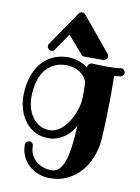

<svg xmlns="http://www.w3.org/2000/svg" viewBox="-110 -874 881 1205"><g transform="rotate(10 330.5 -271.0)"><path d="M409.2 -274.9Q409.2 -302.7 409.2 -327.4Q409.2 -352.1 408.2 -374Q405.8 -379.9 398.7 -393.3Q391.6 -406.7 376.7 -420.7Q361.8 -434.6 337.4 -445.6Q313 -456.5 275.9 -458Q226.6 -458 191.9 -439.2Q157.2 -420.4 134.8 -388.2Q112.3 -356 102.1 -313Q91.8 -270 91.8 -222.2Q92.3 -186.5 101.8 -153.3Q111.3 -120.1 130.1 -94.5Q148.9 -68.8 176 -53.5Q203.1 -38.1 238.8 -38.1Q264.6 -38.1 287.4 -50Q310.1 -62 329.1 -81.8Q348.1 -101.6 363 -126.5Q377.9 -151.4 388.2 -177.7Q398.4 -204.1 403.8 -229.5Q409.2 -254.9 409.2 -274.9ZM642.1 -473.1Q642.1 -463.9 636 -456.8Q629.9 -449.7 621.1 -448.2Q611.8 -446.3 601.6 -445.1Q591.3 -443.8 580.1 -442.9Q580.1 -427.7 580.6 -401.1Q581.1 -374.5 581.1 -337.9Q581.1 -307.6 580.6 -272.7Q580.1 -237.8 579.1 -199.7Q578.1 -161.6 576.4 -121.3Q574.7 -81.1 571.8 -40Q567.9 19.5 546.9 73.7Q525.9 127.9 490.2 168.9Q454.6 210 405.3 234.4Q356 258.8 295.9 258.8Q254.9 258.8 219.5 245.1Q184.1 231.4 158.2 207.5Q132.3 183.6 117.7 150.9Q103 118.2 103 80.1V79.1Q103 68.4 110.4 60.8Q117.7 53.2 128.9 53.2Q139.6 53.2 146.7 60.8Q153.8 68.4 153.8 79.1Q153.8 109.4 165.5 133.1Q177.2 156.7 197 173.6Q216.8 190.4 242.2 199.2Q267.6 208 294.9 208Q321.3 208 340.8 190.4Q360.4 172.9 374 136Q387.7 99.1 395.8 41.7Q403.8 -15.6 407.2 -95.2Q396 -72.3 378.9 -52.5Q361.8 -32.7 340.1 -18.1Q318.4 -3.4 293.2 4.9Q268.1 13.2 240.2 13.2Q193.4 13.2 156.7 -5.9Q120.1 -24.9 94.5 -57.1Q68.8 -89.4 55.2 -131.8Q41.5 -174.3 41 -221.2Q41 -279.8 55.7 -332.3Q70.3 -384.8 99.9 -423.8Q129.4 -462.9 173.8 -485.8Q218.3 -508.8 277.8 -508.8Q320.8 -507.3 351.8 -494.6Q382.8 -481.9 404.8 -463.9L403.8 -469.2V-470.2Q403.8 -480.5 412.1 -488.3Q420.4 -496.1 430.2 -496.1H431.2Q431.6 -496.1 439.5 -495.6Q447.3 -495.1 459.7 -494.6Q472.2 -494.1 488.5 -493.7Q504.9 -493.2 522 -493.2Q546.9 -493.2 571 -494.1Q595.2 -495.1 611.8 -498Q612.8 -499 614 -499Q615.2 -499 616.2 -499Q626.5 -499 634.3 -491Q642.1 -482.9 642.1 -473.1ZM374 -530.3Q362.8 -530.3 355 -539.6L259.3 -650.4L185.1 -541.5Q177.2 -530.3 164.1 -530.3Q152.8 -530.3 145.5 -538.6Q138.2 -546.9 138.2 -556.6Q138.2 -564.9 142.1 -570.3L293 -790.5Q296.4 -795.9 301.8 -798.6Q307.1 -801.3 313 -801.3Q326.7 -801.3 334 -792.5L516.1 -572.3Q522 -564.9 522 -556.6Q522 -545.4 513.7 -537.8Q505.4 -530.3 496.1 -530.3Z"/></g></svg>

Font: Ribeye
Style: Regular
Weight: 400
Designer: Astigmatic (AOETI)
Foundry: Astigmatic (AOETI)
Version: Version 1.000